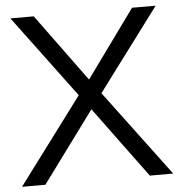

<svg xmlns="http://www.w3.org/2000/svg" viewBox="-51 -754 754 802"><g transform="rotate(-5 326.0 -352.5)"><path d="M9 0 290 -376V-345L22 -705H120L340 -404H314L532 -705H631L362 -345V-376L643 0H545L310 -319H342L107 0Z"/></g></svg>

Font: Mulish ExtraLight
Style: Regular
Weight: 400
Version: Version 3.603